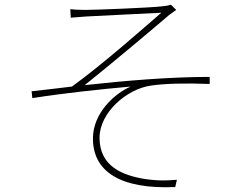

<svg xmlns="http://www.w3.org/2000/svg" viewBox="-20 -767 1040 814"><path d="M278 -728 280 -692C292 -693 317 -695 344 -697C389 -700 616 -710 664 -713C599 -657 413 -492 285 -400C235 -394 169 -386 114 -380L117 -351C256 -373 412 -389 534 -400C468 -372 374 -289 374 -180C374 -39 491 36 723 26L730 -5C695 -2 657 1 595 -8C502 -23 402 -60 402 -183C402 -289 516 -389 619 -404C678 -413 769 -415 869 -411V-441C703 -441 509 -425 339 -406C431 -479 622 -639 699 -705C707 -711 721 -721 727 -725L705 -747C695 -744 680 -741 666 -740C612 -734 387 -725 342 -725C315 -725 295 -726 278 -728Z"/></svg>

Font: Harano Aji Gothic KR ExtraLight
Style: Regular
Weight: 250
Foundry: Masamichi Hosoda
Version: HaranoAjiGothicKR-ExtraLight version 20220220;ttx 4.29.1